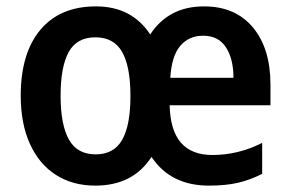

<svg xmlns="http://www.w3.org/2000/svg" viewBox="-20 -572 912 602"><path d="M620 -552Q718 -552 773 -486Q828 -420 828 -307V-242H512Q515 -86 646 -86Q727 -86 802 -124V-27Q765 -8 726.5 1Q688 10 635 10Q515 10 455 -80Q397 10 279 10Q208 10 155.5 -23.5Q103 -57 74 -120.5Q45 -184 45 -272Q45 -405 106.5 -478.5Q168 -552 281 -552Q393 -552 451 -464Q479 -507 521 -529.5Q563 -552 620 -552ZM617 -460Q572 -460 545 -428Q518 -396 514 -328H712Q712 -387 688.5 -423.5Q665 -460 617 -460ZM279 -455Q221 -455 195.5 -409Q170 -363 170 -272Q170 -181 196 -134.5Q222 -88 280 -88Q337 -88 363 -133.5Q389 -179 389 -271Q389 -363 363 -409Q337 -455 279 -455Z"/></svg>

Font: Noto Sans Khmer SemiCondensed SemiBold
Style: Regular
Weight: 600
Width: 4
Designer: Danh Hong and the Monotype Design Team
Foundry: Monotype Imaging Inc.
Version: Version 2.004; ttfautohint (v1.8.4.7-5d5b)